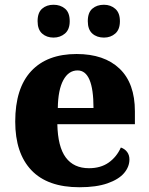

<svg xmlns="http://www.w3.org/2000/svg" viewBox="-20 -777 626 807"><path d="M44 -266Q44 -406 111 -478Q178 -550 302 -550Q418 -550 482.5 -488.5Q547 -427 547 -309V-255H221Q223 -160 256.5 -115Q290 -70 354 -70Q403 -70 436.5 -93.5Q470 -117 488 -157Q505 -151 514.5 -138Q524 -125 524 -107Q524 -76 501.5 -49.5Q479 -23 432 -6.5Q385 10 314 10Q180 10 112 -61.5Q44 -133 44 -266ZM373 -323Q373 -481 306 -481Q268 -481 246 -440Q224 -399 223 -323ZM138 -688Q138 -724 157 -740.5Q176 -757 205 -757Q234 -757 253.5 -740.5Q273 -724 273 -688Q273 -653 253 -636Q233 -619 205 -619Q176 -619 157 -636Q138 -653 138 -688ZM349 -688Q349 -724 368 -740.5Q387 -757 417 -757Q445 -757 464.5 -740Q484 -723 484 -688Q484 -653 464.5 -636Q445 -619 417 -619Q387 -619 368 -636Q349 -653 349 -688Z"/></svg>

Font: Noto Serif ExtraBold
Style: Regular
Weight: 800
Designer: Monotype Design Team
Foundry: Monotype Imaging Inc.
Version: Version 1.001